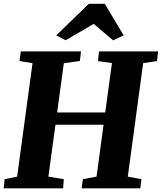

<svg xmlns="http://www.w3.org/2000/svg" viewBox="-23 -1022 878 1042"><path d="M-3 0 2 -49.5 70 -63.5 153.5 -679 83 -691 90 -743H416.5L410.5 -691L323.5 -679L287 -411.5H548L584.5 -679.5L509 -690.5L514.5 -743H835L829 -690.5L754 -679.5L670.5 -63.5L744.5 -49.5L738.5 0H420L427 -49.5L501 -63.5L539 -345H278L239.5 -63.5L323.5 -49.5L319.5 0ZM282.5 -830.5 459.5 -1001.5H545.5L648 -830.5L591 -803Q564.5 -825 538.2 -847.8Q512 -870.5 485.5 -892.5Q447.5 -870 409 -847.5Q370.5 -825 332.5 -803.5Z"/></svg>

Font: Merriweather 24pt Black
Style: Italic
Weight: 900
Italic angle: -7.8°
Designer: Eben Sorkin
Foundry: Eben Sorkin
Version: Version 2.101